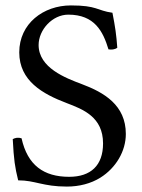

<svg xmlns="http://www.w3.org/2000/svg" viewBox="-20 -678 525 708"><path d="M394.6 -631C336.8 -639 339 -658 241.4 -658C140 -658 51 -591 51 -485C51 -379.6 137.5 -331.5 225.5 -298C286.3 -274.9 360 -246.8 360 -149C360 -68 314.8 -26 235 -26C141.6 -26 81.5 -68.5 59.5 -168C47.2 -172 36.6 -170.1 27 -165C31 -88 35 -62 47 -13C110 -13 137.9 10 226.6 10C272.1 10 315.2 -1.1 350 -22.8C407.5 -58.8 444 -120.4 444 -184C444 -290.4 363.9 -337 281.5 -367.9C222.3 -390.1 122.4 -427.9 122.4 -512C122.4 -568 173 -624 231.9 -624C329 -624 360 -562 380 -496C390.5 -494.2 403.5 -495 412.5 -502C409 -550 405 -578 394.6 -631Z"/></svg>

Font: Libertinus Serif
Style: Regular
Weight: 400
Designer: Philipp H. Poll
Foundry: Khaled Hosny
Version: Version 6.2